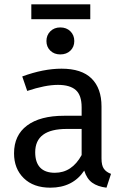

<svg xmlns="http://www.w3.org/2000/svg" viewBox="-20 -857 584 889"><path d="M494 -52 473 12Q432 7 407 -11Q382 -29 370 -67Q317 12 213 12Q135 12 90 -32Q45 -76 45 -147Q45 -231 105.5 -276Q166 -321 277 -321H358V-360Q358 -416 331 -440Q304 -464 248 -464Q190 -464 106 -436L83 -503Q181 -539 265 -539Q358 -539 404 -493.5Q450 -448 450 -364V-123Q450 -91 461 -75.5Q472 -60 494 -52ZM358 -139V-260H289Q143 -260 143 -152Q143 -105 166 -81Q189 -57 234 -57Q313 -57 358 -139ZM324 -667Q324 -640 306 -622.5Q288 -605 259 -605Q231 -605 213 -622.5Q195 -640 195 -667Q195 -694 213 -712Q231 -730 259 -730Q288 -730 306 -712Q324 -694 324 -667ZM125 -768V-837H398V-768Z"/></svg>

Font: FiraGOUPP
Style: Medium
Weight: 400
Designer: bBox Type
Foundry: bBox Type GmbH
Version: Version 1.001